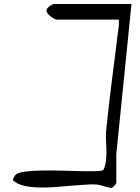

<svg xmlns="http://www.w3.org/2000/svg" viewBox="-20 -919 685 939"><path d="M43 -38.1Q43 -42 47.9 -51.8Q52.7 -61.5 55.7 -63.5Q64.5 -74.2 98.6 -79.1Q132.8 -84 179.2 -85Q225.6 -85.9 278.3 -84.5Q331.1 -83 376 -82Q420.9 -81.1 451.7 -82Q482.4 -83 486.3 -88.9Q496.1 -110.4 498.5 -135.3Q501 -160.2 500.5 -185.1Q500 -210 498.5 -233.9Q497.1 -257.8 499 -278.3Q501 -297.9 505.4 -338.4Q509.8 -378.9 515.6 -430.2Q521.5 -481.4 528.8 -538.1Q536.1 -594.7 542.5 -645.5Q548.8 -696.3 553.7 -736.8Q558.6 -777.3 561.5 -796.9V-823.2H257.8Q252 -823.2 243.2 -828.1Q234.4 -833 226.6 -839.4Q218.8 -845.7 212.9 -853.5Q207 -861.3 207 -867.2Q207 -872.1 211.4 -877.9Q215.8 -883.8 222.2 -888.7Q228.5 -893.6 234.9 -896.5Q241.2 -899.4 246.1 -899.4H623L548.8 -165V-25.4Q548.8 -20.5 539.6 -10.7Q530.3 -1 524.4 0Q522.5 0 514.6 -1.5Q506.8 -2.9 498 -5.4Q489.3 -7.8 481.9 -10.3Q474.6 -12.7 472.7 -12.7Q454.1 -18.6 420.4 -17.1Q386.7 -15.6 345.7 -12.2Q304.7 -8.8 259.3 -4.9Q213.9 -1 172.4 -2Q130.9 -2.9 96.7 -10.7Q62.5 -18.6 43 -38.1Z"/></svg>

Font: La Belle Aurore
Style: Regular
Weight: 400
Version: Version 1.001 2001